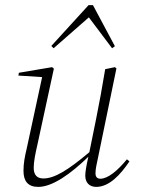

<svg xmlns="http://www.w3.org/2000/svg" viewBox="-20 -720 557 752"><path d="M130 12C186 12 258 -40 326 -106C318 -70 314 -47 314 -32C314 -6 329 12 357 12C408 12 452 -36 487 -88L477 -96C441 -52 403 -20 373 -20C361 -20 354 -27 354 -41C354 -59 359 -79 363 -98L436 -452L430 -457L392 -449C380 -376 369 -317 356 -252L330 -124C246 -53 193 -21 150 -21C125 -21 112 -35 112 -63C112 -87 119 -121 126 -151L191 -451L184 -457L54 -435L52 -424L145 -418L85 -140C77 -106 72 -81 72 -51C72 -11 89 12 130 12ZM419 -531 430 -539 344 -700H327L181 -540L190 -531L328 -652Z"/></svg>

Font: Source Serif 4 Display Light
Style: Italic
Weight: 300
Italic angle: -12°
Designer: Frank Grießhammer
Foundry: Adobe Systems Incorporated
Version: Version 4.004;hotconv 1.0.117;makeotfexe 2.5.65602